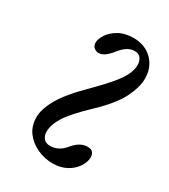

<svg xmlns="http://www.w3.org/2000/svg" viewBox="-118 -477 487 552"><g transform="rotate(30 125.5 -201.5)"><path d="M142 13Q116 13 91.5 2Q67 -9 51.5 -29.5Q36 -50 36 -79Q36 -106 56 -141.5Q76 -177 128 -228Q159 -259 177.5 -281Q196 -303 204.5 -320.5Q213 -338 213 -354Q213 -367 206.5 -376Q200 -385 186 -385Q173 -385 161.5 -377.5Q150 -370 139 -356Q128 -342 118 -335Q108 -328 98 -328Q89 -328 82.5 -334Q76 -340 76 -350Q76 -362 86 -377.5Q96 -393 116 -404.5Q136 -416 165 -416Q203 -416 227 -392Q251 -368 251 -331Q251 -302 232.5 -265Q214 -228 162 -179Q116 -135 99 -108Q82 -81 82 -58Q82 -45 89 -36Q96 -27 111 -27Q125 -27 137.5 -33.5Q150 -40 160 -53Q171 -66 182.5 -72.5Q194 -79 206 -79Q219 -79 224 -72.5Q229 -66 229 -57Q229 -41 218 -24.5Q207 -8 187.5 2.5Q168 13 142 13Z"/></g></svg>

Font: Junicode VF
Style: Italic
Weight: 400
Italic angle: -11°
Designer: Peter S. Baker
Version: Version 2.209